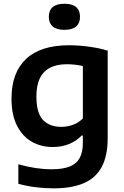

<svg xmlns="http://www.w3.org/2000/svg" viewBox="-20 -802 681 1052"><path d="M80.5 205V98Q177 125.5 262.5 125.5Q323.5 125.5 361 110.8Q398.5 96 416.2 64.2Q434 32.5 434 -20V-59.5H427.5Q399 -29.5 358.8 -13Q318.5 3.5 269 3.5Q205.5 3.5 154.5 -25.2Q103.5 -54 73.2 -113.5Q43 -173 43 -261.5Q43 -404 122.8 -479Q202.5 -554 358 -554Q412 -554 468.5 -546.2Q525 -538.5 570 -524.5V-44.5Q570 51.5 537.5 112.2Q505 173 439.5 201.5Q374 230 272 230Q224 230 174.8 223.8Q125.5 217.5 80.5 205ZM434 -153V-440Q392 -450 346.5 -450Q263.5 -450 221.5 -406.8Q179.5 -363.5 179.5 -273Q179.5 -183.5 215.2 -145.2Q251 -107 316 -107Q349.5 -107 380.5 -118.5Q411.5 -130 434 -153ZM247.5 -710Q247.5 -744.5 268.8 -763Q290 -781.5 333 -781.5Q376 -781.5 397.2 -763Q418.5 -744.5 418.5 -710Q418.5 -675.5 397.2 -657Q376 -638.5 333 -638.5Q290 -638.5 268.8 -657Q247.5 -675.5 247.5 -710Z"/></svg>

Font: Encode Sans Semi Expanded SmBd
Style: Regular
Weight: 600
Width: 6
Designer: Multiple Designers
Foundry: Impallari Type
Version: Version 2.000